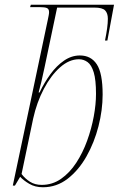

<svg xmlns="http://www.w3.org/2000/svg" viewBox="-20 -780 501 810"><path d="M161 10Q128 10 103.5 -4.5Q79 -19 65 -34L43 3H34L182 -698Q184 -708 185.5 -715.5Q187 -723 187 -729Q187 -742 178 -746Q169 -750 146 -750H107L110 -760H461L433 -609H423Q429 -639 432 -661Q435 -683 435 -701Q435 -724 423.5 -736Q412 -748 378 -748H221L168 -496Q160 -459 154.5 -435Q149 -411 143 -390H147Q167 -432 193 -467.5Q219 -503 250.5 -524.5Q282 -546 317 -546Q364 -546 388.5 -508.5Q413 -471 413 -381Q413 -316 395.5 -247.5Q378 -179 345 -120.5Q312 -62 265.5 -26Q219 10 161 10ZM156 0Q201 0 237.5 -25.5Q274 -51 301.5 -93Q329 -135 347.5 -186Q366 -237 375.5 -288.5Q385 -340 385 -384Q385 -443 375.5 -474.5Q366 -506 349.5 -518Q333 -530 313 -530Q272 -530 233.5 -496Q195 -462 165 -405Q135 -348 120 -280L71 -46Q85 -27 106 -13.5Q127 0 156 0Z"/></svg>

Font: Noto Serif Display SemiCondensed Thin
Style: Italic
Weight: 100
Width: 4
Italic angle: -12°
Designer: Monotype Design Team
Foundry: Monotype Imaging Inc.
Version: Version 2.009